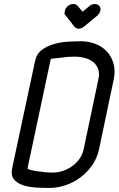

<svg xmlns="http://www.w3.org/2000/svg" viewBox="-20 -931 586 949"><path d="M116 -99Q115 -96 128 -92Q141 -88 160 -85Q179 -82 201.5 -80Q224 -78 242 -78Q266 -78 290 -86Q314 -94 335 -108.5Q356 -123 371.5 -144Q387 -165 393 -191L466 -538Q473 -567 465.5 -588.5Q458 -610 441 -624Q424 -638 399.5 -644.5Q375 -651 348 -651Q333 -651 316 -650L283 -646Q267 -645 253 -643Q239 -641 231 -640ZM153 -628Q160 -664 186.5 -684Q213 -704 247 -713.5Q281 -723 317 -725Q353 -727 380 -727Q420 -727 453.5 -713.5Q487 -700 509.5 -675Q532 -650 541.5 -615Q551 -580 542 -538L469 -191Q459 -147 434.5 -112.5Q410 -78 376 -53Q342 -28 302.5 -15Q263 -2 225 -2Q194 -2 158.5 -4Q123 -6 94 -15.5Q65 -25 49 -44.5Q33 -64 40 -99ZM305 -854Q299 -858 299 -864.5Q299 -871 301 -878Q304 -892 316 -901.5Q328 -911 342 -911Q357 -911 364 -902L388 -873L423 -902Q434 -911 449 -911Q463 -911 471 -901.5Q479 -892 476 -878Q472 -863 460 -853L396 -800Q381 -789 370 -789Q356 -789 347 -800Z"/></svg>

Font: VDS Compensated
Style: Light Italic
Weight: 300
Italic angle: -12°
Designer: artmaker
Foundry: artmaker
Version: Version 1.000 2012 initial release